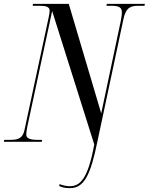

<svg xmlns="http://www.w3.org/2000/svg" viewBox="-40 -734 770 994"><path d="M322 240C396 240 429 171 464 0L599 -635C612 -697 638 -704 678 -704H708L710 -714H513L511 -704H538C576 -704 591 -695 591 -670C591 -662 590 -650 586 -629L484 -147L316 -714H131L129 -704H166C197 -704 217 -699 217 -679C217 -672 216 -662 212 -644L87 -62C78 -16 51 -10 12 -10H-18L-20 0H176L178 -10H155C117 -10 96 -17 96 -37C96 -45 97 -56 101 -76L230 -677L448 14C415 194 374 230 321 230C304 230 281 225 269 219L266 229C283 236 295 240 322 240Z"/></svg>

Font: Noto Serif Display ExtraCondensed Medium
Style: Italic
Weight: 500
Width: 2
Italic angle: -12°
Designer: Monotype Design Team
Foundry: Monotype Imaging Inc.
Version: Version 2.009